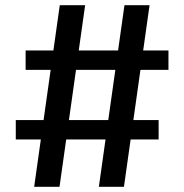

<svg xmlns="http://www.w3.org/2000/svg" viewBox="-20 -722 711 742"><path d="M79 -527H631V-452H79ZM41 -258H593V-183H41ZM211 -702H309L210 0H112ZM461 -702H558L459 0H362Z"/></svg>

Font: Bitter Thin SemiBold
Style: Regular
Weight: 600
Version: Version 2.002